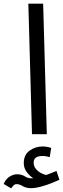

<svg xmlns="http://www.w3.org/2000/svg" viewBox="-83 -734 345 1050"><path d="M92 0 72 -714H153L173 0ZM-22 296 -63 272Q-51 244 -30 231.5Q-9 219 9 219Q35 219 52 230Q69 241 87 241Q90 241 93 241Q96 241 99 241Q79 228 63 206.5Q47 185 47 158Q47 113 78.5 90Q110 67 150 67Q173 67 197 75L189 125Q179 123 170 121Q161 119 150 119Q101 119 101 155Q101 175 113 189.5Q125 204 141.5 212.5Q158 221 170 223Q186 217 199.5 211.5Q213 206 226 201L242 249Q232 254 204 265.5Q176 277 143.5 286Q111 295 86 295Q60 295 41.5 284Q23 273 9 273Q-2 273 -8 279Q-14 285 -22 296Z"/></svg>

Font: TSCustom
Style: Regular
Weight: 400
Designer: Monotype Design Team
Foundry: Monotype Imaging Inc.
Version: Version 2.004; ttfautohint (v1.8.3) -l 8 -r 50 -G 200 -x 14 